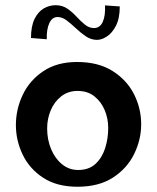

<svg xmlns="http://www.w3.org/2000/svg" viewBox="-20 -699 598 731"><path d="M275.2 12Q196.9 12 144.7 -22Q92.5 -56 66.5 -110Q40.5 -164 40.5 -223Q40.5 -283 66.6 -338Q92.7 -393 144.9 -428Q197.1 -463 273.3 -463Q354.7 -463 408.9 -428.5Q463.2 -394 490.4 -340Q517.5 -286 517.5 -226Q517.5 -167 490.4 -112Q463.2 -57 409.4 -22.5Q355.6 12 275.2 12ZM277.5 -51.8Q318.5 -51.8 343.8 -75.2Q369 -98.8 380.5 -135.5Q392 -172.2 392 -211.8Q392 -247.9 378.5 -279.9Q365 -312 339.2 -332.4Q313.5 -352.8 275.4 -352.8Q239 -352.8 212.8 -332Q186.5 -311.2 173 -278.7Q159.5 -246.2 159.5 -210Q159.5 -167.5 174.6 -131.2Q189.8 -95 216.5 -73.4Q243.2 -51.8 277.5 -51.8ZM158 -549.5 98 -554.2Q98 -599.2 111.5 -626.8Q125 -654.2 146.5 -666.8Q168 -679.2 191.8 -679.2Q217.5 -679.2 236.5 -666Q255.5 -652.8 271.1 -635.8Q286.8 -618.8 303 -605.5Q319.2 -592.2 337.8 -592.2Q360.8 -592.2 371.2 -615.8Q381.8 -639.2 379.8 -678.5L436 -674.5Q436 -628.8 421.2 -600.5Q406.5 -572.2 386.4 -559.8Q366.2 -547.2 349.8 -547.2Q326.8 -547.2 307.1 -560.5Q287.5 -573.8 269.5 -590.8Q251.5 -607.8 234.2 -621Q217 -634.2 199.2 -634.2Q178.8 -634.2 167.9 -611.1Q157 -588 158 -549.5Z"/></svg>

Font: Marhey Light
Style: Regular
Weight: 300
Designer: Nur Syamsi & Bustanul Arifin
Foundry: Namelatype
Version: Version 1.000